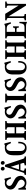

<svg xmlns="http://www.w3.org/2000/svg" viewBox="2113 -2808 716 4982"><g transform="rotate(-90 2471.0 -317.0)"><path d="M205 -550Q235 -550 251.5 -546.5Q268 -543 276.5 -544Q285 -545 290 -558H324L365 -397L331 -388Q306 -457 280.5 -483Q255 -509 214 -509Q183 -509 160.5 -487.5Q138 -466 138 -435Q138 -407 152 -388.5Q166 -370 202 -350L310 -291Q353 -268 376.5 -228.5Q400 -189 400 -139Q400 -98 376.5 -64Q353 -30 313.5 -10Q274 10 225 10Q188 10 165 3Q142 -4 128.5 -11Q115 -18 105 -18Q82 -18 75 0H40V-198H74Q88 -119 123.5 -76Q159 -33 210 -33Q233 -33 253.5 -46Q274 -59 287 -79Q300 -99 300 -121Q300 -174 230 -213L142 -262Q43 -316 43 -402Q43 -441 66 -475Q89 -509 126 -529.5Q163 -550 205 -550Z M531 -81Q524 -61 540.5 -49Q557 -37 591 -37V0H424V-37Q451 -37 465 -47Q479 -57 486 -81L636 -544H684L840 -79Q849 -53 860 -45Q871 -37 902 -37V0H672V-37Q746 -37 733 -78L712 -145H552ZM565 -183H700L634 -393ZM633 -600.4Q633 -580.1 618.9 -566.6Q604.7 -553.2 585.1 -553.9Q564.7 -554.6 550.5 -569.5Q536.3 -584.4 536.3 -607Q536.3 -627.3 550.5 -641.5Q564.7 -655.7 584.3 -655Q605.4 -654.2 619.2 -639Q633 -623.7 633 -600.4ZM784 -600.4Q784 -580.1 769.9 -566.6Q755.7 -553.2 736.1 -553.9Q715.7 -554.6 701.5 -569.5Q687.3 -584.4 687.3 -607Q687.3 -627.3 701.5 -641.5Q715.7 -655.7 735.3 -655Q756.4 -654.2 770.2 -639Q784 -623.7 784 -600.4Z M1132 -550Q1168 -550 1184 -547Q1200 -544 1207 -560H1241L1282 -399L1248 -390Q1230 -437 1214 -463Q1198 -489 1178.5 -499.5Q1159 -510 1131 -510Q1094 -510 1069 -479.5Q1044 -449 1044 -404V-131Q1044 -85 1070.5 -56Q1097 -27 1140 -27Q1186 -27 1214.5 -71Q1243 -115 1243 -184V-200H1284V-199Q1284 -90 1243.5 -37.5Q1203 15 1119 15Q1033 15 983.5 -42Q934 -99 934 -199V-336Q934 -550 1132 -550Z M1332 -37Q1364 -37 1378 -47Q1392 -57 1392 -80V-460Q1392 -483 1378 -493Q1364 -503 1332 -503V-540H1562V-503Q1530 -503 1516 -493Q1502 -483 1502 -460V-295H1661V-460Q1661 -484 1648 -493.5Q1635 -503 1601 -503V-540H1823V-503Q1789 -503 1776 -493.5Q1763 -484 1763 -460V-80Q1763 -56 1776 -46.5Q1789 -37 1823 -37V0H1601V-37Q1635 -37 1648 -46.5Q1661 -56 1661 -80V-256H1502V-80Q1502 -57 1516 -47Q1530 -37 1562 -37V0H1332Z M2052 -550Q2082 -550 2098.5 -546.5Q2115 -543 2123.5 -544Q2132 -545 2137 -558H2171L2212 -397L2178 -388Q2153 -457 2127.5 -483Q2102 -509 2061 -509Q2030 -509 2007.5 -487.5Q1985 -466 1985 -435Q1985 -407 1999 -388.5Q2013 -370 2049 -350L2157 -291Q2200 -268 2223.5 -228.5Q2247 -189 2247 -139Q2247 -98 2223.5 -64Q2200 -30 2160.5 -10Q2121 10 2072 10Q2035 10 2012 3Q1989 -4 1975.5 -11Q1962 -18 1952 -18Q1929 -18 1922 0H1887V-198H1921Q1935 -119 1970.5 -76Q2006 -33 2057 -33Q2080 -33 2100.5 -46Q2121 -59 2134 -79Q2147 -99 2147 -121Q2147 -174 2077 -213L1989 -262Q1890 -316 1890 -402Q1890 -441 1913 -475Q1936 -509 1973 -529.5Q2010 -550 2052 -550Z M2303 -37Q2335 -37 2349 -47Q2363 -57 2363 -80V-460Q2363 -483 2349 -493Q2335 -503 2303 -503V-540H2533V-503Q2501 -503 2487 -493Q2473 -483 2473 -460V-80Q2473 -57 2487 -47Q2501 -37 2533 -37V0H2303Z M2762 -550Q2792 -550 2808.5 -546.5Q2825 -543 2833.5 -544Q2842 -545 2847 -558H2881L2922 -397L2888 -388Q2863 -457 2837.5 -483Q2812 -509 2771 -509Q2740 -509 2717.5 -487.5Q2695 -466 2695 -435Q2695 -407 2709 -388.5Q2723 -370 2759 -350L2867 -291Q2910 -268 2933.5 -228.5Q2957 -189 2957 -139Q2957 -98 2933.5 -64Q2910 -30 2870.5 -10Q2831 10 2782 10Q2745 10 2722 3Q2699 -4 2685.5 -11Q2672 -18 2662 -18Q2639 -18 2632 0H2597V-198H2631Q2645 -119 2680.5 -76Q2716 -33 2767 -33Q2790 -33 2810.5 -46Q2831 -59 2844 -79Q2857 -99 2857 -121Q2857 -174 2787 -213L2699 -262Q2600 -316 2600 -402Q2600 -441 2623 -475Q2646 -509 2683 -529.5Q2720 -550 2762 -550Z M3227 -550Q3263 -550 3279 -547Q3295 -544 3302 -560H3336L3377 -399L3343 -390Q3325 -437 3309 -463Q3293 -489 3273.5 -499.5Q3254 -510 3226 -510Q3189 -510 3164 -479.5Q3139 -449 3139 -404V-131Q3139 -85 3165.5 -56Q3192 -27 3235 -27Q3281 -27 3309.5 -71Q3338 -115 3338 -184V-200H3379V-199Q3379 -90 3338.5 -37.5Q3298 15 3214 15Q3128 15 3078.5 -42Q3029 -99 3029 -199V-336Q3029 -550 3227 -550Z M3427 -37Q3459 -37 3473 -47Q3487 -57 3487 -80V-460Q3487 -483 3473 -493Q3459 -503 3427 -503V-540H3657V-503Q3625 -503 3611 -493Q3597 -483 3597 -460V-295H3756V-460Q3756 -484 3743 -493.5Q3730 -503 3696 -503V-540H3918V-503Q3884 -503 3871 -493.5Q3858 -484 3858 -460V-80Q3858 -56 3871 -46.5Q3884 -37 3918 -37V0H3696V-37Q3730 -37 3743 -46.5Q3756 -56 3756 -80V-256H3597V-80Q3597 -57 3611 -47Q3625 -37 3657 -37V0H3427Z M3966 -37Q3998 -37 4012 -47Q4026 -57 4026 -80V-460Q4026 -483 4012 -493Q3998 -503 3966 -503V-540H4262Q4288 -540 4299 -544.5Q4310 -549 4311 -559H4344L4385 -397L4352 -388Q4334 -436 4317.5 -460.5Q4301 -485 4275.5 -493Q4250 -501 4206 -501H4135V-286H4207Q4246 -286 4246 -338H4278V-186H4246Q4246 -247 4207 -247H4135V-39H4239Q4284 -39 4308.5 -49Q4333 -59 4344.5 -87.5Q4356 -116 4362 -171H4395V21H4361Q4357 9 4342 4.5Q4327 0 4292 0H3966Z M4495 -80V-460Q4495 -483 4481 -493Q4467 -503 4435 -503V-540H4603L4818 -194V-460Q4818 -484 4805 -493.5Q4792 -503 4758 -503V-540H4922V-503Q4888 -503 4875 -493.5Q4862 -484 4862 -460V0H4817L4539 -450V-80Q4539 -56 4552 -46.5Q4565 -37 4599 -37V0H4435V-37Q4469 -37 4482 -46.5Q4495 -56 4495 -80Z"/></g></svg>

Font: Girassol
Style: Regular
Weight: 400
Width: 3
Designer: Liam Spradlin
Version: Version 1.004